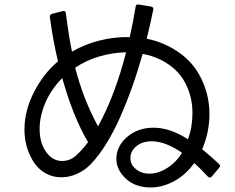

<svg xmlns="http://www.w3.org/2000/svg" viewBox="-20 -802 1040 848"><path d="M907 -18Q902 -18 898 -22Q868 -55 838 -82Q800 -29 748.5 -1.5Q697 26 645 26Q564 26 519 -31Q494 -63 494 -101Q494 -128 506 -152.5Q518 -177 540 -196Q588 -238 658 -238Q731 -238 810 -187Q830 -239 830 -303Q830 -376 797 -438Q764 -500 690 -538Q651 -557 610 -564Q567 -411 509.5 -282Q452 -153 383 -79Q355 -50 321 -34.5Q287 -19 251 -19Q210 -19 175 -40.5Q140 -62 118 -105Q88 -161 88 -230Q88 -313 130 -395Q172 -477 236 -531Q214 -624 200 -727V-729Q200 -738 210 -741L257 -753L261 -754Q269 -754 271 -743Q284 -640 298 -574Q355 -607 421.5 -623.5Q488 -640 553 -638Q570 -715 579 -772Q580 -784 593 -782L647 -773Q653 -772 655.5 -768.5Q658 -765 657 -760Q647 -709 628 -631Q675 -622 720 -600Q814 -554 859.5 -473Q905 -392 905 -298Q905 -218 873 -143Q921 -103 947 -78Q952 -73 952 -69Q952 -67 948 -61L915 -22Q912 -18 907 -18ZM537 -571Q478 -570 419.5 -553Q361 -536 312 -503Q348 -363 413 -244Q487 -378 537 -571ZM255 -457Q206 -408 180.5 -348.5Q155 -289 155 -232Q155 -159 196 -116Q221 -91 254 -91Q288 -91 313.5 -113Q339 -135 369 -174Q302 -288 255 -457ZM556 -104Q556 -73 582 -54Q605 -35 640 -35Q679 -35 718.5 -60Q758 -85 784 -127Q711 -178 650 -178Q607 -178 581 -155Q556 -134 556 -104Z"/></svg>

Font: LINE Seed JP_TTF Regular
Style: Regular
Weight: 400
Designer: LINE & Fontrix & Fontworks
Version: Version 1.002